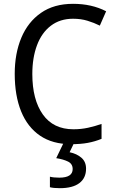

<svg xmlns="http://www.w3.org/2000/svg" viewBox="-20 -744 604 1004"><path d="M362 -646Q294 -646 246 -609.5Q198 -573 173.5 -507.5Q149 -442 149 -357Q149 -223 204 -145.5Q259 -68 364 -68Q404 -68 440.5 -76Q477 -84 511 -96V-18Q477 -4 439.5 3Q402 10 352 10Q255 10 189.5 -34.5Q124 -79 90.5 -161.5Q57 -244 57 -358Q57 -464 91.5 -546.5Q126 -629 194 -676.5Q262 -724 362 -724Q460 -724 535 -685L502 -610Q472 -625 437.5 -635.5Q403 -646 362 -646ZM430 138Q430 187 395 213.5Q360 240 293 240Q259 240 241 235V180Q260 185 290 185Q360 185 360 140Q360 113 336 101Q312 89 274 83L314 0H369L344 52Q382 60 406 81Q430 102 430 138Z"/></svg>

Font: Noto Sans Gujarati SemiCondensed
Style: Regular
Weight: 400
Width: 4
Designer: Jelle Bosma - Monotype Design Team, Universal Thirst
Foundry: Monotype Imaging Inc.
Version: Version 2.106; ttfautohint (v1.8.4.7-5d5b)